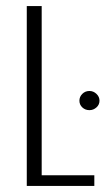

<svg xmlns="http://www.w3.org/2000/svg" viewBox="-20 -611 347 631"><path d="M68 0V-591H117V-35H290V0ZM274 -249Q260 -249 250.5 -258Q241 -267 241 -280Q241 -293 250.5 -302.5Q260 -312 274 -312Q287 -312 297 -302.5Q307 -293 307 -280Q307 -267 297 -258Q287 -249 274 -249Z"/></svg>

Font: Alumni Sans Light
Style: Regular
Weight: 300
Version: Version 1.018